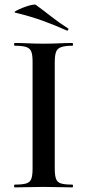

<svg xmlns="http://www.w3.org/2000/svg" viewBox="-20 -811 379 831"><path d="M217 -81Q217 -52 222.5 -37Q228 -22 244 -17Q260 -12 293 -12Q296 -12 296 -6Q296 0 293 0Q268 0 237 -1Q206 -2 168 -2Q133 -2 101 -1Q69 0 44 0Q41 0 41 -6Q41 -12 44 -12Q77 -12 93.5 -17Q110 -22 115.5 -37Q121 -52 121 -81V-544Q121 -573 115.5 -587.5Q110 -602 93.5 -607.5Q77 -613 44 -613Q41 -613 41 -619Q41 -625 44 -625Q69 -625 101 -623.5Q133 -622 168 -622Q206 -622 237.5 -623.5Q269 -625 293 -625Q296 -625 296 -619Q296 -613 293 -613Q261 -613 244.5 -607Q228 -601 222.5 -586Q217 -571 217 -542ZM269 -679Q218 -702 165.5 -721Q113 -740 47 -756Q38 -758 49 -764Q60 -770 78.5 -777.5Q97 -785 114 -789Q131 -793 135 -790Q168 -766 201 -740Q234 -714 273 -689Q277 -688 275.5 -682.5Q274 -677 269 -679Z"/></svg>

Font: Cormorant Infant Light SemiBold
Style: Regular
Weight: 600
Version: Version 4.001